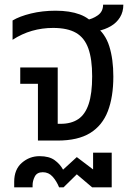

<svg xmlns="http://www.w3.org/2000/svg" viewBox="-20 -604 587 825"><path d="M143 0V-244H67V-314H228V-72H241Q286 -72 316 -92Q346 -112 361 -157Q376 -202 376 -276Q376 -350 359.5 -396Q343 -442 306.5 -463Q270 -484 208 -484Q161 -484 117.5 -471.5Q74 -459 34 -433V-516Q64 -534 113 -546Q162 -558 219 -558Q280 -558 323 -542Q366 -526 389 -492Q432 -461 449.5 -405.5Q467 -350 467 -275Q467 -188 443.5 -126.5Q420 -65 367.5 -32.5Q315 0 227 0ZM41 201V177Q41 124 74 95.5Q107 67 150 67Q191 67 214.5 84Q238 101 251 125L310 71L401 140L380 145V52H460V201H376L310 145L253 201H234Q223 174 206 155Q189 136 164 136Q139 136 129.5 154.5Q120 173 120 192V201ZM401 -471 351 -518Q377 -522 400 -538Q423 -554 423 -584H510Q510 -553 495.5 -529.5Q481 -506 456 -491.5Q431 -477 401 -471Z"/></svg>

Font: Noto Sans Thai
Style: Regular
Weight: 400
Designer: Monotype Design Team
Foundry: Monotype Imaging Inc.
Version: Version 2.001